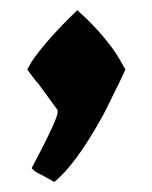

<svg xmlns="http://www.w3.org/2000/svg" viewBox="-20 -861 303 382"><path d="M133.8 -840.8Q180.7 -798.8 210 -755.9Q218.8 -742.2 229.5 -722.7Q215.8 -692.4 204.1 -669.9Q193.4 -647.5 184.6 -630.9Q129.9 -532.2 87.9 -499Q86.9 -500 59.6 -514.6Q49.8 -518.6 43 -526.4Q94.7 -624 94.7 -637.7Q94.7 -643.6 92.8 -644.5Q77.1 -666 55.7 -695.3Q51.8 -699.2 45.9 -707Q41 -713.9 34.2 -722.7Q36.1 -726.6 43 -738.3Q70.3 -779.3 133.8 -840.8Q133.8 -840.8 133.8 -840.8Z"/></svg>

Font: Tolkien Dwarf Runes
Style: Regular
Weight: 400
Version: Regular